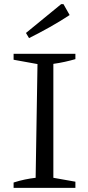

<svg xmlns="http://www.w3.org/2000/svg" viewBox="-20 -912 427 932"><path d="M46 0V-26Q74 -35 100.5 -40.5Q127 -46 153 -49L162 -601L46 -622V-651H346V-625Q322 -618 295 -612Q268 -606 239 -602V-49L346 -30V0ZM121 -727 106 -752 277 -892H288L318 -839Q271 -808 221 -780Q171 -752 121 -727Z"/></svg>

Font: Piazzolla 24pt
Style: Regular
Weight: 400
Designer: Juan Pablo del Peral
Foundry: Huerta Tipografica
Version: Version 2.005